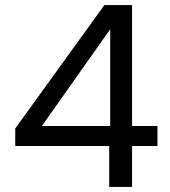

<svg xmlns="http://www.w3.org/2000/svg" viewBox="-20 -736 669 756"><path d="M410 0V-161H40V-230L391 -716H500V-240H600V-161H500V0ZM145 -240H414V-621Z"/></svg>

Font: SVN-Poppins
Style: Regular
Weight: 400
Designer: Ninad Kale (Devanagari), Jonny Pinhorn (Latin)
Foundry: Indian Type Foundry
Version: Version 3.002 2017